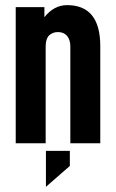

<svg xmlns="http://www.w3.org/2000/svg" viewBox="-20 -556 449 745"><path d="M41 -528.3H152.3V-489.3Q189.5 -536.1 240.2 -536.1Q369.1 -536.1 369.1 -377V0H252.9V-376Q252.9 -402.3 239.3 -418Q225.6 -431.6 205.1 -431.6Q183.6 -431.6 169.9 -418Q157.2 -404.3 157.2 -376V0H41ZM158.2 29.3H251V87.9L158.2 168.9Z"/></svg>

Font: Dinish Condensed
Style: Bold
Weight: 700
Width: 3
Designer: Bert Driehuis
Foundry: Playbeing
Version: Version 3.006; git-39231f3c-release